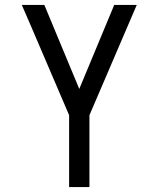

<svg xmlns="http://www.w3.org/2000/svg" viewBox="-20 -755 640 775"><path d="M259 0V-290L101 -659L68 -735H159L300 -396L441 -735H532L341 -290V0Z"/></svg>

Font: Iosevka SS04 Extended
Style: Regular
Weight: 400
Width: 7
Monospace: yes
Designer: Belleve Invis
Foundry: Belleve Invis
Version: Version 19.0.0; ttfautohint (v1.8.4)